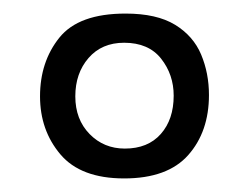

<svg xmlns="http://www.w3.org/2000/svg" viewBox="-20 -611 367 283"><path d="M163 -348Q99 -348 69 -383.5Q39 -419 39 -469Q39 -520 67.5 -555.5Q96 -591 165 -591Q211 -591 238 -574.5Q265 -558 276.5 -530.5Q288 -503 288 -471Q288 -417 257.5 -382.5Q227 -348 163 -348ZM164 -392Q198 -392 217 -413.5Q236 -435 236 -470Q236 -501 217.5 -524.5Q199 -548 163 -548Q130 -548 110.5 -525.5Q91 -503 91 -469Q91 -435 112 -413.5Q133 -392 164 -392Z"/></svg>

Font: Alumni Sans SemiBold
Style: Regular
Weight: 600
Designer: Robert E. Leuschke
Foundry: Robert E. Leuschke
Version: Version 1.018